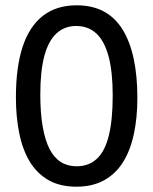

<svg xmlns="http://www.w3.org/2000/svg" viewBox="-20 -692 578 724"><path d="M268 12Q206 12 162.5 -13Q119 -38 92 -83Q65 -128 52.5 -190Q40 -252 40 -325Q40 -439 65.5 -516Q91 -593 142 -632.5Q193 -672 269 -672Q328 -672 371 -649Q414 -626 442 -581Q470 -536 484 -471Q498 -406 498 -323Q498 -249 485 -187.5Q472 -126 444.5 -81.5Q417 -37 373 -12.5Q329 12 268 12ZM269 -65Q315 -65 345.5 -93.5Q376 -122 390.5 -181.5Q405 -241 405 -332Q405 -421 389.5 -479Q374 -537 343.5 -565.5Q313 -594 267 -594Q224 -594 193.5 -566.5Q163 -539 147.5 -482Q132 -425 132 -336Q132 -266 141 -214.5Q150 -163 167 -130Q184 -97 209.5 -81Q235 -65 269 -65Z"/></svg>

Font: Bricolage Grotesque 72pt SemiCondensed
Style: Regular
Weight: 400
Width: 4
Designer: Mathieu Triay
Foundry: Atelier Triay
Version: Version 1.001;gftools[0.9.33.dev8+g029e19f]